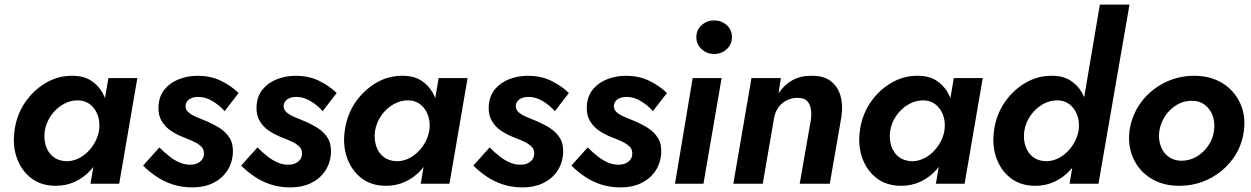

<svg xmlns="http://www.w3.org/2000/svg" viewBox="-20 -800 5448 836"><path d="M452 -460 374 0H499L578 -460ZM43 -230Q34 -165 54 -110.5Q74 -56 117 -23.5Q160 9 223 9Q269 9 308 -9.5Q347 -28 376.5 -61Q406 -94 425.5 -137.5Q445 -181 451 -230Q457 -277 451 -320Q445 -363 426 -396.5Q407 -430 375 -450Q343 -470 296 -470Q234 -471 179.5 -439Q125 -407 88.5 -353Q52 -299 43 -230ZM175 -230Q181 -267 202.5 -297.5Q224 -328 255.5 -346Q287 -364 322 -363Q346 -362 364 -351Q382 -340 394 -321.5Q406 -303 410.5 -280Q415 -257 411 -230Q406 -203 392.5 -179Q379 -155 359.5 -136.5Q340 -118 317 -108Q294 -98 270 -98Q235 -99 212 -117Q189 -135 179.5 -165.5Q170 -196 175 -230Z M674 -158 603 -79Q628 -54 660 -32Q692 -10 731.5 3Q771 16 818 16Q868 16 906.5 -2.5Q945 -21 968 -54.5Q991 -88 994 -133Q996 -173 980 -199Q964 -225 936.5 -242.5Q909 -260 875 -274Q853 -283 832 -292Q811 -301 799 -312.5Q787 -324 788 -340Q789 -357 804 -367.5Q819 -378 843 -378Q875 -378 905 -360Q935 -342 958 -316L1019 -395Q986 -427 941.5 -448.5Q897 -470 840 -470Q798 -470 760 -455.5Q722 -441 697.5 -412Q673 -383 670 -338Q668 -300 684 -273Q700 -246 726.5 -229Q753 -212 782 -201Q806 -192 825.5 -182.5Q845 -173 857 -161Q869 -149 868 -130Q868 -110 851.5 -96.5Q835 -83 811 -83Q787 -82 764 -91.5Q741 -101 719 -118Q697 -135 674 -158Z M1101 -158 1030 -79Q1055 -54 1087 -32Q1119 -10 1158.5 3Q1198 16 1245 16Q1295 16 1333.5 -2.5Q1372 -21 1395 -54.5Q1418 -88 1421 -133Q1423 -173 1407 -199Q1391 -225 1363.5 -242.5Q1336 -260 1302 -274Q1280 -283 1259 -292Q1238 -301 1226 -312.5Q1214 -324 1215 -340Q1216 -357 1231 -367.5Q1246 -378 1270 -378Q1302 -378 1332 -360Q1362 -342 1385 -316L1446 -395Q1413 -427 1368.5 -448.5Q1324 -470 1267 -470Q1225 -470 1187 -455.5Q1149 -441 1124.5 -412Q1100 -383 1097 -338Q1095 -300 1111 -273Q1127 -246 1153.5 -229Q1180 -212 1209 -201Q1233 -192 1252.5 -182.5Q1272 -173 1284 -161Q1296 -149 1295 -130Q1295 -110 1278.5 -96.5Q1262 -83 1238 -83Q1214 -82 1191 -91.5Q1168 -101 1146 -118Q1124 -135 1101 -158Z M1890 -460 1812 0H1937L2016 -460ZM1481 -230Q1472 -165 1492 -110.5Q1512 -56 1555 -23.5Q1598 9 1661 9Q1707 9 1746 -9.5Q1785 -28 1814.5 -61Q1844 -94 1863.5 -137.5Q1883 -181 1889 -230Q1895 -277 1889 -320Q1883 -363 1864 -396.5Q1845 -430 1813 -450Q1781 -470 1734 -470Q1672 -471 1617.5 -439Q1563 -407 1526.5 -353Q1490 -299 1481 -230ZM1613 -230Q1619 -267 1640.5 -297.5Q1662 -328 1693.5 -346Q1725 -364 1760 -363Q1784 -362 1802 -351Q1820 -340 1832 -321.5Q1844 -303 1848.5 -280Q1853 -257 1849 -230Q1844 -203 1830.5 -179Q1817 -155 1797.5 -136.5Q1778 -118 1755 -108Q1732 -98 1708 -98Q1673 -99 1650 -117Q1627 -135 1617.5 -165.5Q1608 -196 1613 -230Z M2112 -158 2041 -79Q2066 -54 2098 -32Q2130 -10 2169.5 3Q2209 16 2256 16Q2306 16 2344.5 -2.5Q2383 -21 2406 -54.5Q2429 -88 2432 -133Q2434 -173 2418 -199Q2402 -225 2374.5 -242.5Q2347 -260 2313 -274Q2291 -283 2270 -292Q2249 -301 2237 -312.5Q2225 -324 2226 -340Q2227 -357 2242 -367.5Q2257 -378 2281 -378Q2313 -378 2343 -360Q2373 -342 2396 -316L2457 -395Q2424 -427 2379.5 -448.5Q2335 -470 2278 -470Q2236 -470 2198 -455.5Q2160 -441 2135.5 -412Q2111 -383 2108 -338Q2106 -300 2122 -273Q2138 -246 2164.5 -229Q2191 -212 2220 -201Q2244 -192 2263.5 -182.5Q2283 -173 2295 -161Q2307 -149 2306 -130Q2306 -110 2289.5 -96.5Q2273 -83 2249 -83Q2225 -82 2202 -91.5Q2179 -101 2157 -118Q2135 -135 2112 -158Z M2539 -158 2468 -79Q2493 -54 2525 -32Q2557 -10 2596.5 3Q2636 16 2683 16Q2733 16 2771.5 -2.5Q2810 -21 2833 -54.5Q2856 -88 2859 -133Q2861 -173 2845 -199Q2829 -225 2801.5 -242.5Q2774 -260 2740 -274Q2718 -283 2697 -292Q2676 -301 2664 -312.5Q2652 -324 2653 -340Q2654 -357 2669 -367.5Q2684 -378 2708 -378Q2740 -378 2770 -360Q2800 -342 2823 -316L2884 -395Q2851 -427 2806.5 -448.5Q2762 -470 2705 -470Q2663 -470 2625 -455.5Q2587 -441 2562.5 -412Q2538 -383 2535 -338Q2533 -300 2549 -273Q2565 -246 2591.5 -229Q2618 -212 2647 -201Q2671 -192 2690.5 -182.5Q2710 -173 2722 -161Q2734 -149 2733 -130Q2733 -110 2716.5 -96.5Q2700 -83 2676 -83Q2652 -82 2629 -91.5Q2606 -101 2584 -118Q2562 -135 2539 -158Z M3012 -638Q3012 -607 3035 -586Q3058 -565 3089 -565Q3122 -565 3144.5 -586Q3167 -607 3167 -638Q3167 -670 3144.5 -690.5Q3122 -711 3089 -711Q3058 -711 3035 -690.5Q3012 -670 3012 -638ZM2996 -460 2919 0H3043L3122 -460Z M3511 -280 3462 0H3593L3644 -294Q3651 -344 3639.5 -383.5Q3628 -423 3597 -447Q3566 -471 3511 -470Q3464 -470 3429 -450Q3394 -430 3370 -394L3380 -460H3252L3173 0H3301L3350 -283Q3354 -310 3368 -330.5Q3382 -351 3404.5 -362.5Q3427 -374 3453 -374Q3481 -374 3494 -360.5Q3507 -347 3510.5 -326Q3514 -305 3511 -280Z M4133 -460 4055 0H4180L4259 -460ZM3724 -230Q3715 -165 3735 -110.5Q3755 -56 3798 -23.5Q3841 9 3904 9Q3950 9 3989 -9.5Q4028 -28 4057.5 -61Q4087 -94 4106.5 -137.5Q4126 -181 4132 -230Q4138 -277 4132 -320Q4126 -363 4107 -396.5Q4088 -430 4056 -450Q4024 -470 3977 -470Q3915 -471 3860.5 -439Q3806 -407 3769.5 -353Q3733 -299 3724 -230ZM3856 -230Q3862 -267 3883.5 -297.5Q3905 -328 3936.5 -346Q3968 -364 4003 -363Q4027 -362 4045 -351Q4063 -340 4075 -321.5Q4087 -303 4091.5 -280Q4096 -257 4092 -230Q4087 -203 4073.5 -179Q4060 -155 4040.5 -136.5Q4021 -118 3998 -108Q3975 -98 3951 -98Q3916 -99 3893 -117Q3870 -135 3860.5 -165.5Q3851 -196 3856 -230Z M4769 -780 4637 0H4763L4898 -780ZM4308 -230Q4299 -165 4319 -110.5Q4339 -56 4382 -23.5Q4425 9 4488 9Q4534 9 4573 -9.5Q4612 -28 4641.5 -61Q4671 -94 4690.5 -137.5Q4710 -181 4716 -230Q4722 -277 4716 -320Q4710 -363 4691 -396.5Q4672 -430 4640 -450Q4608 -470 4561 -470Q4499 -471 4444.5 -439Q4390 -407 4353.5 -353Q4317 -299 4308 -230ZM4440 -230Q4446 -267 4467.5 -297.5Q4489 -328 4520.5 -346Q4552 -364 4587 -363Q4611 -362 4629 -351Q4647 -340 4659 -321.5Q4671 -303 4675.5 -280Q4680 -257 4676 -230Q4671 -203 4657.5 -179Q4644 -155 4624.5 -136.5Q4605 -118 4582 -108Q4559 -98 4535 -98Q4500 -99 4477 -117Q4454 -135 4444.5 -165.5Q4435 -196 4440 -230Z M4898 -230Q4890 -163 4915.5 -108.5Q4941 -54 4992.5 -22.5Q5044 9 5114 9Q5186 9 5246.5 -22Q5307 -53 5347 -107Q5387 -161 5396 -230Q5405 -297 5379.5 -351.5Q5354 -406 5302.5 -438Q5251 -470 5180 -470Q5109 -470 5048.5 -439Q4988 -408 4948 -354Q4908 -300 4898 -230ZM5028 -230Q5034 -266 5054 -296Q5074 -326 5105 -344Q5136 -362 5170 -361Q5205 -361 5228 -342Q5251 -323 5261 -294Q5271 -265 5266 -230Q5261 -195 5240.5 -165Q5220 -135 5189.5 -117.5Q5159 -100 5123 -100Q5089 -101 5066 -119Q5043 -137 5033 -167Q5023 -197 5028 -230Z"/></svg>

Font: Jost SemiBold
Style: Italic
Weight: 600
Italic angle: -5°
Version: Version 3.710